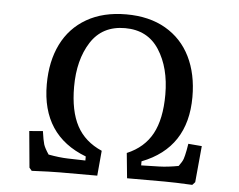

<svg xmlns="http://www.w3.org/2000/svg" viewBox="-51 -782 1053 847"><g transform="rotate(5 475.0 -358.0)"><path d="M108 -9 93 -170 153 -175Q159 -133 164 -117Q169 -101 187 -74Q236 -65 273 -64L351 -62V-80Q152 -156 152 -382Q152 -484 189.5 -560Q227 -636 300 -678Q373 -720 475 -720Q577 -720 649.5 -678Q722 -636 759.5 -560Q797 -484 797 -382Q797 -157 598 -80V-62L677 -64Q715 -65 763 -74Q778 -94 782.5 -107Q787 -120 792 -146L797 -175L857 -170L842 -9L830 4Q750 0 707 0H541L530 -111Q606 -143 641.5 -208.5Q677 -274 677 -382Q677 -501 626 -580Q575 -659 475 -659Q374 -659 323.5 -580Q273 -501 273 -382Q273 -275 308 -209.5Q343 -144 419 -111L409 0H243Q203 0 119 4Z"/></g></svg>

Font: Andada Pro SemiBold
Style: Regular
Weight: 600
Designer: Carolina Giovagnoli
Foundry: Huerta Tipografica
Version: Version 3.005